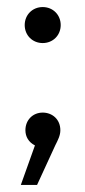

<svg xmlns="http://www.w3.org/2000/svg" viewBox="-20 -411 241 544"><path d="M101 -289C130 -289 152 -311 152 -340C152 -369 130 -391 101 -391C72 -391 50 -369 50 -340C50 -311 72 -289 101 -289ZM101 -92C73 -92 52 -71 52 -42C52 -24 61 -8 79 1L39 113H85L137 0C144 -14 151 -27 151 -42C151 -73 128 -92 101 -92Z"/></svg>

Font: Juman Normal
Style: Regular
Weight: 300
Designer: Bandar Raffah (Arabic) Julieta Ulanovsky (Latin)
Foundry: Caramella
Version: Version 5.022;PS 005.022;hotconv 1.0.88;makeotf.lib2.5.64775